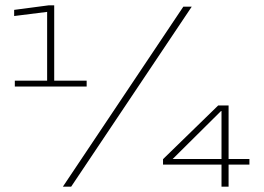

<svg xmlns="http://www.w3.org/2000/svg" viewBox="-20 -699 988 719"><path d="M35.5 -375H304.5V-397H183V-679H162L33 -662V-639L156.5 -654.5V-397H35.5ZM215.5 0H246.5L698 -674H666.5ZM809.5 0H836V-82.5H914V-103.5H836V-304H797L590.5 -103V-82.5H809.5ZM626.5 -103.5 807.5 -283H809.5V-103.5Z"/></svg>

Font: Anybody SemiExpanded ExtraLight
Style: Regular
Weight: 250
Width: 6
Version: Version 1.113;gftools[0.9.25]